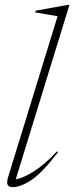

<svg xmlns="http://www.w3.org/2000/svg" viewBox="-20 -762 306 792"><path d="M217.5 -695 125 -711 127.5 -718 260 -742H266.5L45 -22.5Q72.5 -26 117.2 -53.5Q162 -81 215.5 -138L219.5 -134.5Q156 -51 111 -20.5Q66 10 31.5 10Q17.5 10 12 1Q6.5 -8 13 -30Z"/></svg>

Font: Newsreader Display ExtraLight
Style: Italic
Weight: 275
Italic angle: -17°
Designer: Hugues Gentile
Foundry: Production Type
Version: Version 1.002